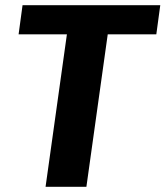

<svg xmlns="http://www.w3.org/2000/svg" viewBox="-20 -720 638 740"><path d="M597.7 -700 582.5 -587.8H318.9L404.4 -653.2L313 0H155.6L247 -653.2L313.3 -587.8H51.7L66.9 -700Z"/></svg>

Font: Pathway Extreme 8pt Thin 12pt
Style: Italic
Weight: 100
Italic angle: -8°
Version: Version 1.001;gftools[0.9.26]